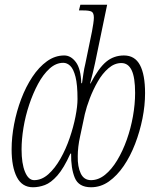

<svg xmlns="http://www.w3.org/2000/svg" viewBox="-20 -780 657 810"><path d="M119 10Q73 10 51 -33Q29 -76 29 -150Q29 -201 39.5 -256Q50 -311 69.5 -362.5Q89 -414 116.5 -455.5Q144 -497 178 -521.5Q212 -546 251 -546Q279 -546 300 -518Q321 -490 323 -429H326Q329 -450 332 -470.5Q335 -491 340 -511L368 -647Q371 -662 373.5 -679.5Q376 -697 376 -705Q376 -725 367 -730.5Q358 -736 331 -736H313L319 -760H432L381 -514Q372 -471 360 -428H362Q396 -493 428 -519.5Q460 -546 503 -546Q549 -546 570.5 -505.5Q592 -465 592 -387Q592 -335 581 -280Q570 -225 550 -173Q530 -121 502 -80Q474 -39 439.5 -14.5Q405 10 364 10Q312 10 295.5 -30Q279 -70 280 -132H277Q249 -70 222 -39.5Q195 -9 169.5 0.5Q144 10 119 10ZM124 -20Q156 -20 184 -45Q212 -70 235 -110.5Q258 -151 274 -198Q290 -245 298.5 -288.5Q307 -332 307 -362Q307 -423 298.5 -456Q290 -489 276.5 -502Q263 -515 247 -515Q216 -515 189 -490.5Q162 -466 140.5 -426Q119 -386 103 -338Q87 -290 79 -241Q71 -192 71 -150Q71 -90 85.5 -55Q100 -20 124 -20ZM364 -20Q395 -20 423 -42.5Q451 -65 474.5 -104Q498 -143 515 -191Q532 -239 541 -290Q550 -341 550 -388Q550 -453 535.5 -483.5Q521 -514 492 -514Q463 -514 437.5 -492Q412 -470 392.5 -436Q373 -402 359 -365.5Q345 -329 338 -299L318 -205Q313 -183 310.5 -161.5Q308 -140 308 -121Q307 -77 320.5 -48.5Q334 -20 364 -20Z"/></svg>

Font: Noto Serif ExtraCondensed ExtraLight
Style: Italic
Weight: 200
Width: 2
Italic angle: -12°
Designer: Monotype Design Team
Foundry: Monotype Imaging Inc.
Version: Version 2.014; ttfautohint (v1.8.4.7-5d5b)